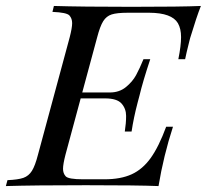

<svg xmlns="http://www.w3.org/2000/svg" viewBox="-54 -628 698 648"><path d="M-34.2 0 -28.8 -20Q7.3 -21.5 25.1 -27.8Q43 -34.2 53.7 -51.3Q64.5 -68.4 74.2 -106L181.2 -502Q189.5 -534.2 189.5 -549.8Q189.5 -565.4 180.4 -575.7Q171.4 -585.9 123 -587.9L127.9 -607.9Q222.2 -605 390.1 -605Q558.1 -605 624 -607.9Q609.4 -571.3 587.9 -500L585 -488.8Q574.2 -445.8 570.8 -428.2H547.9Q557.1 -473.6 557.1 -502.9Q557.1 -531.2 546.4 -549.8Q525.9 -584.5 450.2 -585H377Q340.8 -585 323 -579.3Q305.2 -573.7 294.4 -556.6Q283.7 -539.6 273.9 -502L223.6 -315.9H316.9Q348.6 -315.9 370.8 -334Q393.1 -352.1 405.3 -374.5Q417.5 -397 430.2 -428.2H453.1Q427.7 -351.6 417 -306.2L410.6 -282.2Q397 -230.5 390.1 -184.1H367.2Q371.6 -212.4 371.6 -236.8Q371.6 -261.2 356.2 -278.6Q340.8 -295.9 300.8 -295.9H218.3L167 -106Q158.7 -73.7 158.7 -58.3Q158.7 -43 167.7 -33Q176.8 -22.9 226.1 -22.9H298.8Q353.5 -22.9 390.4 -39.8Q427.2 -56.6 454.6 -94.7Q481.9 -132.8 506.8 -200.2H529.8Q498 -102.5 481 0Q411.1 -2.9 236.1 -2.9Q61 -2.9 -34.2 0Z"/></svg>

Font: PlayfairDisplaySC-Italic
Style: Italic
Weight: 400
Italic angle: -14°
Designer: Claus Eggers Sørensen
Foundry: Claus Eggers Sørensen
Version: Version 1.004;PS 001.004;hotconv 1.0.70;makeotf.lib2.5.58329